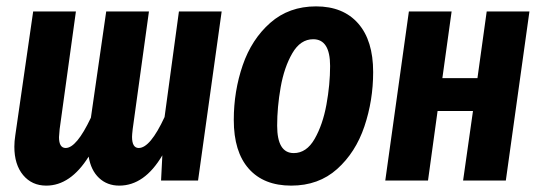

<svg xmlns="http://www.w3.org/2000/svg" viewBox="-20 -566 1693 602"><path d="M675 -530 601 0H485L489 -79Q433 16 354 16Q316 16 290.5 -8Q265 -32 258 -75Q201 16 125 16Q80 16 52.5 -17Q25 -50 25 -106Q25 -123 28 -142L84 -530H218L167 -161Q165 -141 165 -136Q165 -102 186 -102Q220 -102 265 -197L313 -530H447L396 -161Q394 -143 394 -137Q394 -102 415 -102Q451 -102 496 -199L541 -530Z M713 -190Q713 -280 741 -361.5Q769 -443 827.5 -494.5Q886 -546 971 -546Q1056 -546 1103 -492.5Q1150 -439 1150 -340Q1150 -251 1122.5 -169.5Q1095 -88 1037 -36Q979 16 893 16Q807 16 760 -37Q713 -90 713 -190ZM1015 -359Q1015 -443 962 -443Q922 -443 896.5 -399Q871 -355 860 -292.5Q849 -230 849 -172Q849 -86 901 -86Q941 -86 966.5 -130.5Q992 -175 1003.5 -238Q1015 -301 1015 -359Z M1432 0 1463 -218H1352L1322 0H1188L1262 -530H1396L1367 -321H1477L1506 -530H1640L1566 0Z"/></svg>

Font: Fira Sans Extra Condensed SemiBold
Style: Italic
Weight: 600
Width: 3
Italic angle: -8°
Designer: Carrois Corporate & Edenspiekermann AG
Foundry: Carrois Corporate GbR & Edenspiekermann AG
Version: Version 4.203